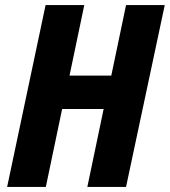

<svg xmlns="http://www.w3.org/2000/svg" viewBox="-20 -734 667 754"><path d="M8 0H160L224 -306H387L323 0H475L627 -714H475L417 -437H253L311 -714H159Z"/></svg>

Font: Noto Sans Display SemiCondensed Extra
Style: Italic
Weight: 800
Width: 4
Italic angle: -12°
Designer: Monotype Design Team
Foundry: Monotype Imaging Inc.
Version: Version 1.900